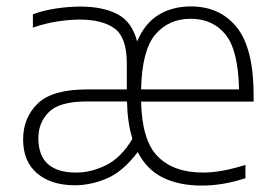

<svg xmlns="http://www.w3.org/2000/svg" viewBox="-20 -569 854 598"><path d="M213 8Q139.5 8 95.8 -29Q52 -66 52 -134.5Q52 -202.5 97.5 -246.5Q143 -290.5 251 -290.5H375V-371Q375 -452.5 337 -480.2Q299 -508 228 -508Q197 -508 159 -502.2Q121 -496.5 82.5 -483V-524.5Q114.5 -536.5 154.2 -542.5Q194 -548.5 230 -548.5Q301.5 -548.5 346.5 -524.5Q391.5 -500.5 407 -440Q431 -496.5 474 -522.8Q517 -549 574.5 -549Q665.5 -549 717.8 -483.5Q770 -418 770 -271V-252.5H419.5Q422 -131 471.8 -81.2Q521.5 -31.5 612.5 -31.5Q669.5 -31.5 744.5 -55.5V-14Q707.5 -2 674.2 3.5Q641 9 608.5 9Q538 9 487.5 -15.8Q437 -40.5 409 -95.5Q363.5 -35 313.5 -13.5Q263.5 8 213 8ZM574 -510.5Q505 -510.5 463.5 -461.2Q422 -412 419.5 -290.5H724.5Q722 -413 682.2 -461.8Q642.5 -510.5 574 -510.5ZM217.5 -31.5Q263 -31.5 309.8 -54.2Q356.5 -77 392.5 -136.5Q377 -185.5 375.5 -253H250.5Q166 -253 132.8 -220.5Q99.5 -188 99.5 -138.5Q99.5 -31.5 217.5 -31.5Z"/></svg>

Font: Encode Sans XLt
Style: Regular
Weight: 200
Designer: Multiple Designers
Foundry: Impallari Type
Version: Version 3.002; ttfautohint (v1.8.3) -l 8 -r 50 -G 200 -x 14 